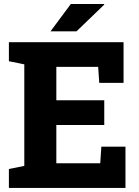

<svg xmlns="http://www.w3.org/2000/svg" viewBox="-20 -917 679 937"><path d="M23.4 0V-92.3L98.6 -107.4V-603L23.4 -618.2V-710.9H583V-512.7H464.4L459 -590.8H254.9V-427.7H488.8V-307.1H254.9V-120.1H469.2L474.6 -201.2H592.3V0ZM226.6 -764.2 325.7 -897.5H487.8L488.8 -894.5L353.5 -764.2Z"/></svg>

Font: Roboto Slab ExtraBold
Style: Regular
Weight: 800
Designer: Google
Version: Version 2.001; ttfautohint (v1.8.3)